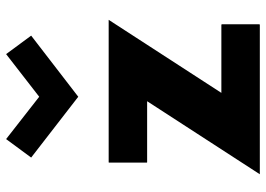

<svg xmlns="http://www.w3.org/2000/svg" viewBox="-144 -740 891 644"><g transform="rotate(-90 302.0 -418.5)"><path d="M95 -760 299 -602 504 -760 442 -844 299 -733 157 -844C137 -817 114 -786 95 -760ZM79 -500 78 -499V-372L79 -371H284L39 7H540L542 6V-121L540 -122H312L557 -500Z"/></g></svg>

Font: Hussar Woodtype
Style: SeBd
Weight: 900
Foundry: Cannot Into Space Fonts
Version: Version 1.07